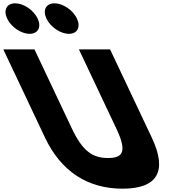

<svg xmlns="http://www.w3.org/2000/svg" viewBox="-360 -1123 1124 1158"><path d="M-268.4 -1103C-319.4 -1103 -341 -1062 -316.9 -1011C-292.8 -960 -232.4 -919 -181.4 -919C-130.4 -919 -108.8 -960 -132.9 -1011C-157 -1062 -217.4 -1103 -268.4 -1103ZM-31.4 -1103C-82.4 -1103 -104 -1062 -79.9 -1011C-55.8 -960 4.6 -919 55.6 -919C106.6 -919 128.2 -960 104.1 -1011C80 -1062 19.6 -1103 -31.4 -1103ZM116 -825H304L555.5 -293C651.9 -89 589.1 15 379.1 15C169.1 15 7.9 -89 -88.5 -293L-340 -825H-152L73.5 -348C138.7 -210 199.6 -170 291.6 -170C383.6 -170 406.7 -210 341.5 -348Z"/></svg>

Font: Hussar
Style: BdOpOblFive
Weight: 700
Foundry: Cannot Into Space Fonts
Version: Version 2.00